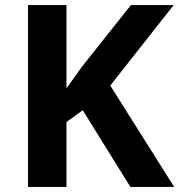

<svg xmlns="http://www.w3.org/2000/svg" viewBox="-20 -734 704 754"><path d="M664 0H492L305 -301L241 -255V0H90V-714H241V-387Q256 -408 271 -429Q286 -450 301 -471L494 -714H662L413 -398Z"/></svg>

Font: Noto Sans Tai Tham
Style: Regular
Weight: 400
Designer: Monotype Design Team 2013. Revised by David WIlliams 2020
Foundry: Monotype Imaging Inc.
Version: Version 2.002